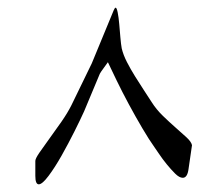

<svg xmlns="http://www.w3.org/2000/svg" viewBox="-20 -512 582 500"><path d="M219 -347 276 -485Q279 -492 281 -492Q284 -492 286.5 -479.5Q289 -467 290.5 -449.5Q292 -432 293.5 -414.5Q295 -397 297 -386Q301 -369 310.5 -350.5Q320 -332 331.5 -313.5Q343 -295 354.5 -277.5Q366 -260 375 -246Q387 -227 404 -210.5Q421 -194 437 -180Q453 -166 465.5 -154.5Q478 -143 480 -134L471 -72Q468 -49 456 -49Q447 -49 436 -60Q425 -71 414 -84.5Q403 -98 394 -111.5Q385 -125 382 -129Q369 -147 351 -177.5Q333 -208 315.5 -240.5Q298 -273 283.5 -303Q269 -333 261 -350Q259 -347 250.5 -335.5Q242 -324 240 -320L199 -222Q190 -202 174 -170Q158 -138 140.5 -107Q123 -76 106.5 -54Q90 -32 81 -32Q72 -32 72 -54V-93Q72 -99 83 -115Q94 -131 109 -151.5Q124 -172 140 -195Q156 -218 166 -238Z"/></svg>

Font: New Athena Unicode
Style: Regular
Weight: 400
Designer: J. Rusten 1997; rev. by R. Hancock 2001, 2002, rev. by D. Mastronarde 2002-2021
Foundry: GreekKeys New Athena Unicode
Version: Version 5.008